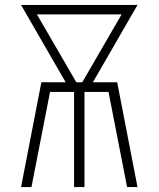

<svg xmlns="http://www.w3.org/2000/svg" viewBox="-20 -755 640 775"><path d="M65 0 147 -423H245L65 -735H535L355 -423H453L535 0H493L418 -384H321V0H279V-384H182L107 0ZM312 -423 471 -697H129L288 -423Z"/></svg>

Font: Iosevka SS04 XLt Ex
Style: Regular
Weight: 200
Width: 7
Monospace: yes
Designer: Belleve Invis
Foundry: Belleve Invis
Version: Version 19.0.0; ttfautohint (v1.8.4)